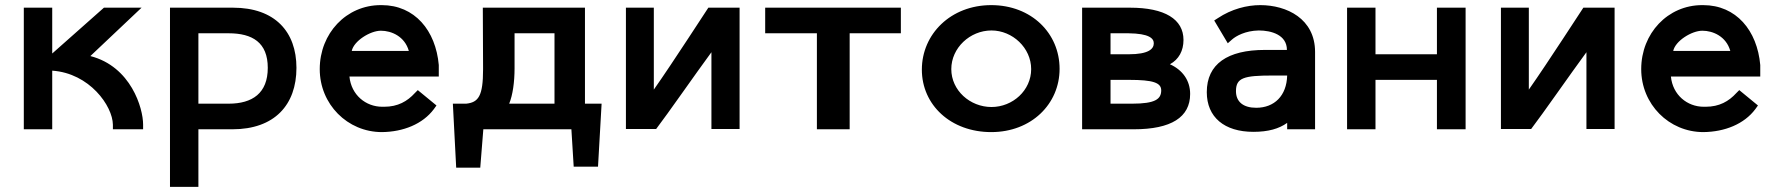

<svg xmlns="http://www.w3.org/2000/svg" viewBox="-20 -505 6924 750"><path d="M73 0H184V-229C330 -219 420 -91 421 -18V0H539V-19C539 -82 492 -245 333 -286L533 -475H386L184 -296V-475H73Z M644 -475V225H755V0H888C1052 0 1138 -95 1138 -240C1138 -381 1054 -475 890 -475ZM755 -100V-375H873C966 -375 1026 -339 1026 -240C1026 -141 966 -100 873 -100Z M1354 -306C1362 -345 1426 -385 1468 -385C1509 -385 1561 -363 1577 -306ZM1612 -153 1601 -142C1571 -109 1534 -88 1481 -88H1473C1409 -88 1352 -134 1345 -206H1694V-251C1682 -386 1600 -485 1471 -485H1467C1333 -485 1229 -375 1229 -235C1229 -98 1337 11 1472 11C1555 10 1631 -20 1675 -79L1685 -93Z M2221 146H2316L2330 -100H2265V-475H1866L1867 -243V-234C1867 -130 1849 -105 1801 -100H1749L1762 150H1856L1868 0H2212ZM1990 -238V-375H2146V-100H1969C1983 -134 1990 -185 1990 -238Z M2759 -1H2869V-475H2747C2743 -470 2610 -263 2534 -155V-475H2425V-1H2543C2591 -64 2695 -214 2759 -301Z M2969 -375H3171V0H3299V-375H3499V-475H2969Z M3581 -233C3581 -95 3694 11 3852 11C4009 11 4119 -99 4119 -236C4119 -375 4009 -485 3852 -485C3694 -485 3581 -372 3581 -233ZM4008 -235C4008 -152 3936 -87 3853 -87C3769 -87 3696 -152 3696 -235C3696 -318 3769 -386 3853 -386C3935 -386 4008 -318 4008 -235Z M4207 0H4409C4555 0 4629 -47 4629 -138C4629 -191 4599 -232 4550 -254C4585 -273 4603 -307 4603 -349C4603 -430 4530 -475 4394 -475H4207ZM4388 -375C4469 -374 4487 -355 4487 -336C4487 -314 4467 -293 4389 -293H4318V-375ZM4391 -193C4484 -193 4516 -182 4516 -152C4516 -118 4493 -100 4402 -100H4318V-193Z M5008 -210C5006 -131 4958 -84 4887 -84C4837 -84 4808 -107 4808 -149C4808 -201 4838 -210 4951 -210ZM5117 -302C5117 -432 5006 -485 4903 -485C4851 -485 4791 -470 4737 -434L4723 -425L4776 -336L4793 -351C4808 -364 4844 -385 4897 -386C4946 -386 5007 -369 5007 -310H4921C4775 -310 4694 -255 4694 -145C4694 -47 4763 10 4876 10C4934 10 4976 -2 5008 -25V0H5117Z M5242 0H5353V-193H5593V0H5705V-475H5593V-293H5353V-475H5242Z M6177 -1H6287V-475H6165C6161 -470 6028 -263 5952 -155V-475H5843V-1H5961C6009 -64 6113 -214 6177 -301Z M6516 -306C6524 -345 6588 -385 6630 -385C6671 -385 6723 -363 6739 -306ZM6774 -153 6763 -142C6733 -109 6696 -88 6643 -88H6635C6571 -88 6514 -134 6507 -206H6856V-251C6844 -386 6762 -485 6633 -485H6629C6495 -485 6391 -375 6391 -235C6391 -98 6499 11 6634 11C6717 10 6793 -20 6837 -79L6847 -93Z"/></svg>

Font: Mint Spirit
Style: Bold
Weight: 700
Designer: HARENDAL Hirwen
Foundry: Arkandis Digital Foundry.
Version: Version 1.004;FFEdit